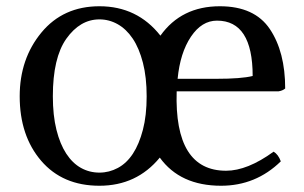

<svg xmlns="http://www.w3.org/2000/svg" viewBox="-20 -574 973 614"><path d="M192 -450Q149 -389 149 -266Q149 -205 160.5 -159Q172 -113 192 -82.5Q212 -52 239 -37Q266 -22 298 -22Q329 -22 357 -37Q385 -52 405 -82.5Q425 -113 437 -159Q449 -205 449 -266Q449 -327 437 -373.5Q425 -420 404.5 -450.5Q384 -481 356.5 -496.5Q329 -512 298 -512Q236 -512 192 -450ZM43 -266Q43 -386 112.5 -470Q182 -554 298 -554Q419 -554 493 -460Q560 -554 683 -554Q794 -554 843 -481Q892 -408 892 -291Q884 -284 871 -282H545Q537 -28 703 -28Q771 -28 855 -89Q870 -80 878 -58Q798 20 687 20Q556 20 491 -70Q417 20 298 20Q180 20 111.5 -60Q43 -140 43 -266ZM674 -508Q625 -508 590.5 -456.5Q556 -405 548 -322H672Q752 -322 788 -331Q788 -508 674 -508Z"/></svg>

Font: Adamina
Style: Regular
Weight: 400
Designer: Cyreal (www.cyreal.org)
Foundry: Cyreal
Version: Version 1.011